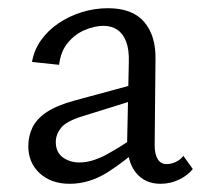

<svg xmlns="http://www.w3.org/2000/svg" viewBox="-20 -442 494 468"><path d="M371 6Q333 6 311 -21.5Q289 -49 290 -101L294 -290Q295 -321 287.5 -340.5Q280 -360 266 -369.5Q252 -379 232 -379Q211 -379 187 -369Q163 -359 145.5 -338Q128 -317 124 -284L58 -291Q63 -320 80 -344Q97 -368 123 -385.5Q149 -403 180 -412.5Q211 -422 243 -422Q303 -422 331.5 -388.5Q360 -355 359 -298L357 -88Q357 -66 364.5 -54Q372 -42 386 -42Q397 -42 408 -47Q419 -52 427 -62L450 -30Q437 -14 416 -4Q395 6 371 6ZM150 6Q105 6 77 -19.5Q49 -45 49 -86Q49 -110 59 -131Q69 -152 93.5 -168.5Q118 -185 162 -197L328 -242L333 -206L179 -158Q141 -146 128.5 -130Q116 -114 116 -96Q116 -71 133 -58.5Q150 -46 174 -46Q204 -46 240 -65.5Q276 -85 320 -116L331 -92Q288 -51 243 -22.5Q198 6 150 6Z"/></svg>

Font: Ysabeau
Style: Bold
Weight: 700
Designer: Christian Thalmann (Catharsis Fonts)
Version: Version 2.000;gftools[0.9.27.dev2+g8671c4b]